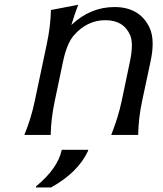

<svg xmlns="http://www.w3.org/2000/svg" viewBox="-20 -577 695 821"><path d="M357.4 63.5 356.4 68.4Q314 160.2 198.2 224.6H133.3L134.3 219.7Q227.1 143.6 244.1 63.5ZM84 0Q112.3 -67.9 128.4 -144L180.2 -389.2Q196.3 -465.3 197.8 -534.2L314.5 -556.6Q297.4 -512.2 285.2 -470.2Q366.2 -546.9 469.7 -546.9Q576.2 -546.9 618.7 -460.4Q632.8 -431.6 632.8 -389.6Q632.8 -355.5 623.5 -313L587.4 -143.6Q572.3 -72.8 570.8 0H455.6Q486.3 -78.1 500 -144L535.6 -313.5Q543.9 -353.5 543.9 -382.3Q543.9 -408.7 537.1 -425.3Q509.3 -490.7 430.7 -490.7Q352.1 -490.7 295.4 -425.3Q265.6 -390.6 249.5 -313.5L213.9 -144Q197.8 -67.4 196.8 0Z"/></svg>

Font: Classica
Style: Book Oblique
Weight: 400
Italic angle: -12°
Designer: Wojciech Kalinowski "wmk69" (wmk69@o2.pl)
Foundry: Wojciech Kalinowski "wmk69" (wmk69@o2.pl)
Version: Version 2.1.1; 2021-05-14